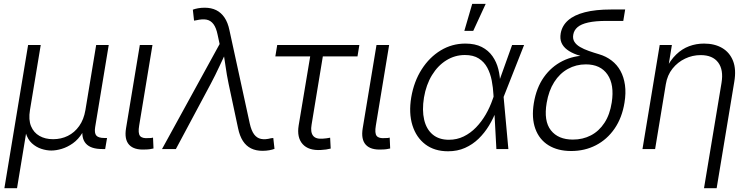

<svg xmlns="http://www.w3.org/2000/svg" viewBox="-20 -777 3917 1001"><path d="M2.9 204.1 126.5 -542.5H192.4L136.2 -203.1Q127.9 -152.8 141.8 -119.1Q155.8 -85.4 185.8 -68.4Q215.8 -51.3 256.8 -51.3Q298.8 -51.3 333.7 -68.6Q368.7 -85.9 392.8 -119.9Q417 -153.8 425.3 -203.1L481.4 -542.5H546.9L476.1 -114.3Q471.2 -83 482.2 -70.3Q493.2 -57.6 524.4 -57.6H538.1L528.3 0H512.7Q453.1 0 427.7 -28.6Q402.3 -57.1 411.6 -113.8L421.9 -174.3H440.9Q432.1 -121.1 410.4 -85.7Q388.7 -50.3 360.1 -30Q331.5 -9.8 302 -1Q272.5 7.8 247.6 7.8Q222.7 7.8 195.6 -1Q168.5 -9.8 146.2 -30Q124 -50.3 113.8 -85.7Q103.5 -121.1 112.3 -174.3H131.3L68.8 204.1Z M737.3 2.4Q679.2 5.9 653.3 -22.2Q627.4 -50.3 637.2 -108.9L709 -542.5H774.9L705.6 -122.6Q698.7 -82.5 710 -68.4Q721.2 -54.2 753.4 -57.1Q763.2 -57.1 767.8 -57.6Q772.5 -58.1 777.8 -59.6L780.3 -2.9Q772.9 -1 761.5 0.7Q750 2.4 737.3 2.4Z M824.7 0 1125 -547.4 1114.7 -595.2Q1107.4 -631.8 1093 -651.1Q1078.6 -670.4 1056.9 -674.6Q1035.2 -678.7 1003.9 -671.4L991.7 -669.4L985.4 -726.6Q996.6 -731 1012.7 -733.9Q1028.8 -736.8 1047.4 -736.8Q1081.5 -736.8 1107.2 -724.1Q1132.8 -711.4 1150.4 -685.5Q1168 -659.7 1176.3 -619.1L1282.2 -132.8Q1290.5 -95.7 1304.9 -76.4Q1319.3 -57.1 1341.1 -52.7Q1362.8 -48.3 1392.6 -56.2L1404.8 -57.6L1411.1 -1Q1400.4 3.4 1384 6.3Q1367.7 9.3 1348.6 9.3Q1314.5 9.3 1288.8 -3.4Q1263.2 -16.1 1246.3 -42.2Q1229.5 -68.4 1221.2 -108.4L1171.9 -339.8Q1162.1 -386.2 1156 -431.2Q1149.9 -476.1 1142.6 -519.5H1165.5Q1144.5 -476.1 1123.8 -430.9Q1103 -385.7 1078.6 -339.8L897 0Z M1653.3 4.9Q1588.9 8.8 1557.9 -25.6Q1526.9 -60.1 1537.1 -123L1597.2 -482.9H1415.5L1425.3 -542.5H1853.5L1843.8 -482.9H1663.1L1604.5 -127.4Q1597.7 -88.4 1612.1 -69.6Q1626.5 -50.8 1664.1 -54.2Q1671.4 -54.2 1681.9 -55.9Q1692.4 -57.6 1701.2 -59.1L1704.1 -2.4Q1693.4 0.5 1680.2 2.4Q1667 4.4 1653.3 4.9Z M1971.2 2.4Q1913.1 5.9 1887.2 -22.2Q1861.3 -50.3 1871.1 -108.9L1942.9 -542.5H2008.8L1939.5 -122.6Q1932.6 -82.5 1943.8 -68.4Q1955.1 -54.2 1987.3 -57.1Q1997.1 -57.1 2001.7 -57.6Q2006.3 -58.1 2011.7 -59.6L2014.2 -2.9Q2006.8 -1 1995.4 0.7Q1983.9 2.4 1971.2 2.4Z M2315.9 11.7Q2245.1 11.7 2197.5 -24.4Q2149.9 -60.5 2130.1 -124Q2110.4 -187.5 2124 -269.5Q2138.2 -352.5 2178.5 -415.5Q2218.8 -478.5 2277.6 -514.2Q2336.4 -549.8 2406.2 -549.8Q2457 -549.8 2491.7 -532Q2526.4 -514.2 2547.6 -483.9Q2568.8 -453.6 2578.1 -416.3Q2587.4 -378.9 2587.9 -339.8H2610.8L2605.5 -272.9L2630.4 0H2567.9L2552.7 -282.2Q2550.8 -319.8 2543.7 -356.9Q2536.6 -394 2520.5 -424.1Q2504.4 -454.1 2476.1 -472.2Q2447.8 -490.2 2403.8 -490.2Q2351.6 -490.2 2307.1 -462.6Q2262.7 -435.1 2232.2 -385.3Q2201.7 -335.4 2190.4 -268.6Q2179.7 -202.1 2191.4 -152.6Q2203.1 -103 2235.8 -75.7Q2268.6 -48.3 2320.3 -48.3Q2362.3 -48.3 2397.7 -65.7Q2433.1 -83 2461.9 -112.8Q2490.7 -142.6 2512.5 -180.2Q2534.2 -217.8 2548.3 -258.8L2649.9 -542.5H2712.4L2605 -270L2588.9 -204.1H2568.8Q2553.2 -161.6 2529.8 -122.8Q2506.3 -84 2475.1 -53.7Q2443.8 -23.4 2404.3 -5.9Q2364.7 11.7 2315.9 11.7ZM2400.9 -616.2 2441.9 -756.8H2512.2L2447.3 -616.2Z M2958 10.3Q2888.2 10.3 2839.8 -19.5Q2791.5 -49.3 2771 -105.7Q2750.5 -162.1 2763.2 -239.7Q2776.4 -319.3 2815.4 -374.5Q2854.5 -429.7 2912.6 -458.7Q2970.7 -487.8 3040.5 -487.8L3055.7 -472.7Q3017.1 -481 2986.8 -491.9Q2956.5 -502.9 2936.3 -518.3Q2916 -533.7 2907.2 -554.4Q2898.4 -575.2 2903.3 -603.5Q2910.6 -643.6 2941.9 -671.1Q2973.1 -698.7 3029.1 -713.1Q3085 -727.5 3165 -727.5H3239.3L3229.5 -668H3142.1Q3084 -668 3046.9 -659.7Q3009.8 -651.4 2991.2 -635.5Q2972.7 -619.6 2968.8 -596.7Q2964.8 -575.2 2974.6 -559.3Q2984.4 -543.5 3004.2 -532Q3023.9 -520.5 3049.6 -511.5Q3075.2 -502.4 3103.5 -494.1Q3140.1 -483.4 3168.7 -461.4Q3197.3 -439.5 3214.8 -407.5Q3232.4 -375.5 3238.3 -333.7Q3244.1 -292 3235.8 -241.7Q3223.1 -163.1 3184.1 -106.4Q3145 -49.8 3086.9 -19.8Q3028.8 10.3 2958 10.3ZM2966.8 -49.3Q3018.6 -49.3 3060.8 -71.3Q3103 -93.3 3131.3 -136.5Q3159.7 -179.7 3169.4 -243.2Q3183.6 -335.4 3147.2 -388.4Q3110.8 -441.4 3034.2 -441.4Q2983.4 -441.4 2940.7 -417.7Q2897.9 -394 2869.4 -349.1Q2840.8 -304.2 2830.1 -240.7Q2814 -146 2852.1 -97.7Q2890.1 -49.3 2966.8 -49.3Z M3451.2 -337.4 3395.5 0H3329.6L3419.4 -542.5H3482.9L3462.4 -416H3451.2Q3474.6 -463.4 3505.4 -492.9Q3536.1 -522.5 3572.8 -536.1Q3609.4 -549.8 3650.4 -549.8Q3705.6 -549.8 3744.9 -526.9Q3784.2 -503.9 3801.8 -459.5Q3819.3 -415 3808.1 -350.1L3716.3 204.1H3650.4L3741.7 -345.2Q3752.9 -413.1 3724.1 -451.4Q3695.3 -489.7 3632.8 -489.7Q3590.3 -489.7 3551.8 -471.4Q3513.2 -453.1 3486.1 -419.2Q3459 -385.3 3451.2 -337.4Z"/></svg>

Font: Inter 16pt Light
Style: Italic
Weight: 300
Italic angle: -9.3988°
Version: Version 4.001;git-66647c0bb